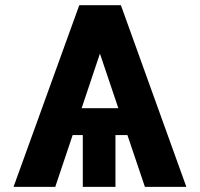

<svg xmlns="http://www.w3.org/2000/svg" viewBox="-20 -732 783 752"><path d="M196.4 0 264.6 -203.1H304.3V0H432.2V-203.1H479L547.6 0H709.9L453.5 -711.6H290.5L33 0ZM371.4 -522 443.5 -308.2H299.7Z"/></svg>

Font: Inter-Hewn
Style: Bold
Weight: 700
Designer: Rasmus Andersson
Foundry: rsms
Version: Version 3.012;git-f93a4a705